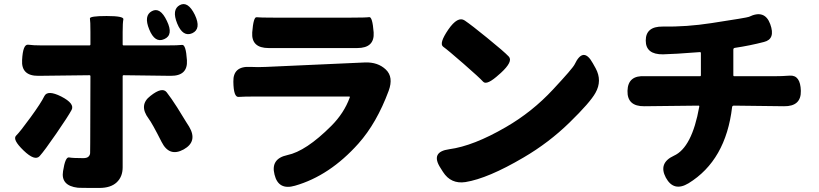

<svg xmlns="http://www.w3.org/2000/svg" viewBox="-20 -861 4040 947"><path d="M470 66Q368 66 364 65Q279 55 291 -17Q302 -88 320.5 -84.5Q339 -81 390 -81Q409 -81 416.5 -88.5Q424 -96 424.5 -105.5Q425 -115 425 -156L426 -485Q426 -490 421 -490L170 -487Q84 -486 89 -565Q93 -644 119 -640.5Q145 -637 186 -637H421Q426 -637 426 -642V-704Q426 -757 423.5 -769.5Q421 -782 506 -782Q592 -782 588.5 -765.5Q585 -749 585 -703V-642Q585 -637 590 -637H800Q859 -637 878 -639.5Q897 -642 902 -564Q907 -486 821 -487L590 -490Q585 -490 585 -485V-36Q585 11 555.5 38.5Q526 66 470 66ZM96 -119Q40 -173 59.5 -192Q79 -211 131 -282.5Q183 -354 198.5 -386.5Q214 -419 282 -385Q350 -350 333 -318.5Q316 -287 257.5 -202Q199 -117 175.5 -91Q152 -65 96 -119ZM886 -124Q815 -85 777 -161Q730 -254 713 -276Q663 -343 722 -388Q780 -434 802 -406Q824 -378 854 -331Q877 -295 899 -258L913 -236Q956 -163 886 -124ZM790 -668Q744 -647 716 -716Q688 -784 729 -806Q770 -828 803 -758Q837 -688 790 -668ZM928 -697Q882 -677 854 -745Q826 -814 867 -836Q907 -857 941 -788Q974 -718 928 -697Z M1435 55Q1353 79 1334 0Q1314 -78 1397 -96Q1489 -115 1614 -240Q1677 -303 1705 -380Q1707 -385 1702 -385H1252Q1181 -385 1156.5 -383Q1132 -381 1131 -458Q1129 -536 1215 -531Q1252 -529 1292 -531L1781 -553Q1844 -555 1883 -518Q1922 -481 1897 -413Q1838 -254 1748 -153Q1606 6 1435 55ZM1305 -624Q1219 -624 1224 -701Q1230 -778 1245.5 -776Q1261 -774 1331 -774H1710Q1785 -774 1801 -776.5Q1817 -779 1823 -701Q1828 -624 1742 -624Z M2276 37Q2204 48 2165 -13L2153 -32Q2101 -112 2196 -125Q2315 -141 2475 -234Q2605 -309 2708 -420Q2804 -523 2814 -543Q2857 -634 2904 -549L2918 -524Q2951 -463 2917 -403Q2891 -356 2789 -256.5Q2687 -157 2562 -84Q2387 19 2276 37ZM2443 -495Q2381 -438 2363 -458Q2345 -478 2266.5 -546.5Q2188 -615 2166 -630.5Q2144 -646 2191 -715Q2238 -783 2272 -760Q2306 -737 2382 -675Q2467 -606 2489.5 -582Q2512 -558 2450 -501Z M3376 43Q3303 87 3264 15Q3226 -57 3304 -93Q3393 -133 3429 -335Q3430 -340 3425 -340L3158 -337Q3073 -336 3075 -413Q3077 -491 3162 -485Q3167 -485 3208 -485H3432Q3437 -485 3437 -490V-599Q3437 -604 3432 -604Q3303 -594 3250 -593Q3165 -592 3165 -661Q3165 -731 3249 -730Q3366 -728 3489 -747Q3666 -774 3674 -778Q3752 -816 3779 -742Q3806 -668 3748 -654Q3679 -636 3605 -625Q3597 -624 3597 -616V-490Q3597 -485 3602 -485H3795Q3836 -485 3876 -488Q3928 -491 3930 -413Q3932 -336 3847 -337L3600 -340Q3592 -340 3591 -333Q3560 -70 3376 43Z"/></svg>

Font: Resource Han Rounded KR Heavy
Style: Regular
Weight: 900
Designer: Cyano Hao (round all glyphs); Ryoko NISHIZUKA 西塚涼子 (kana, bopomofo & ideographs); Paul D. Hunt (Latin, Greek & Cyrillic)
Foundry: Cyano Hao
Version: 0.990